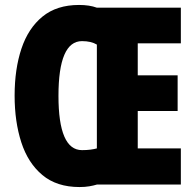

<svg xmlns="http://www.w3.org/2000/svg" viewBox="-20 -745 790 775"><path d="M299 -725Q341 -725 371 -714H710V-570H536V-441H697V-297H536V-146H710V0H371Q358 4 340.5 7Q323 10 301 10Q209 10 151 -38.5Q93 -87 66 -170.5Q39 -254 39 -359Q39 -466 66.5 -548.5Q94 -631 151.5 -678Q209 -725 299 -725ZM311 -579Q216 -579 216 -358Q216 -139 311 -139Q330 -139 345 -141Q360 -143 371 -146V-565Q348 -579 311 -579Z"/></svg>

Font: Noto Sans Khmer UI ExtraCondensed Black
Style: Regular
Weight: 900
Width: 2
Designer: Danh Hong and the Monotype Design Team
Foundry: Monotype Imaging Inc.
Version: Version 2.002; ttfautohint (v1.8.4.7-5d5b)